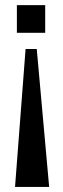

<svg xmlns="http://www.w3.org/2000/svg" viewBox="-20 -531 249 755"><path d="M124.5 -338.4 173.3 204.1H39.1L80.6 -338.4ZM157.7 -510.7V-401.9H46.4V-510.7Z"/></svg>

Font: Pontano Sans
Style: Bold
Weight: 700
Designer: Vernon Adams
Foundry: Vernon Adams
Version: Version 2.001